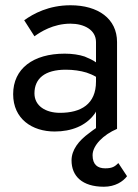

<svg xmlns="http://www.w3.org/2000/svg" viewBox="-20 -490 525 730"><path d="M111 -352C133 -368 182 -400 248 -400C299 -400 345 -377 345 -330V-253C334 -261 319 -268 302 -275C281 -282 255 -286 226 -286C106 -286 30 -229 30 -132C30 -38 102 10 188 10C252 10 306 -12 338 -55C341 -58 343 -62 345 -66V-3C336 3 328 9 319 16C279 45 252 80 252 120C252 179 292 220 375 220C418 220 448 200 463 180L430 130C417 143 407 150 380 150C351 150 332 136 332 100C332 63 373 22 425 0V-330C425 -419 353 -470 248 -470C165 -470 107 -438 72 -413ZM111 -135C111 -191 150 -225 230 -225C259 -225 286 -221 309 -214C321 -210 333 -205 345 -198V-180C345 -94 288 -61 208 -61C154 -61 111 -87 111 -135Z"/></svg>

Font: Jost
Style: Regular
Weight: 400
Version: Version 3.710